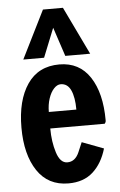

<svg xmlns="http://www.w3.org/2000/svg" viewBox="-58 -885 587 938"><g transform="rotate(-5 235.5 -415.5)"><path d="M34 -278Q34 -412 88 -491Q142 -570 245 -570Q343 -570 395 -491Q447 -412 447 -278Q447 -270 444 -266.5Q441 -263 441 -262H174Q174 -197 191 -143.5Q208 -90 243 -90Q282 -90 301 -135Q320 -180 321 -182L427 -142Q406 -70 360 -28.5Q314 13 240 13Q140 13 87 -66.5Q34 -146 34 -278ZM309 -343Q309 -403 293 -438Q277 -473 243 -473Q226 -473 210 -456Q194 -439 184 -409Q174 -379 174 -343ZM72 -609 189 -844H287L400 -609H278L231 -751L174 -609Z"/></g></svg>

Font: Francois One
Style: Regular
Weight: 400
Designer: Vernon Adams
Foundry: Vernon Adams
Version: Version 2.000